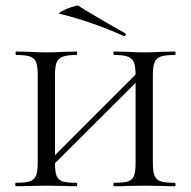

<svg xmlns="http://www.w3.org/2000/svg" viewBox="-20 -647 662 667"><path d="M377 -456Q374 -456 374 -462Q374 -468 377 -468L421 -467Q457 -465 482 -465Q504 -465 542 -467L587 -468Q590 -468 590 -462Q590 -456 587 -456Q554 -456 538.5 -450.5Q523 -445 517 -431Q511 -417 511 -387V-81Q511 -51 517 -36.5Q523 -22 538.5 -17Q554 -12 587 -12Q590 -12 590 -6Q590 0 587 0Q559 0 542 -1L482 -2L421 -1Q405 0 377 0Q374 0 374 -6Q374 -12 377 -12Q410 -12 425 -17Q440 -22 445.5 -36.5Q451 -51 451 -81V-385Q451 -415 445.5 -429.5Q440 -444 424.5 -450Q409 -456 377 -456ZM130 -67 477 -414 492 -400 144 -53ZM36 -456Q34 -456 34 -462Q34 -468 36 -468L81 -467Q119 -465 140 -465Q165 -465 203 -467L246 -468Q248 -468 248 -462Q248 -456 246 -456Q214 -456 198 -450Q182 -444 176.5 -429.5Q171 -415 171 -385V-81Q171 -50 176.5 -36Q182 -22 197 -17Q212 -12 246 -12Q248 -12 248 -6Q248 0 246 0Q218 0 202 -1L140 -2L81 -1Q64 0 35 0Q33 0 33 -6Q33 -12 35 -12Q68 -12 83.5 -17Q99 -22 105 -36.5Q111 -51 111 -81V-387Q111 -417 105.5 -431Q100 -445 84.5 -450.5Q69 -456 36 -456ZM188 -599Q180 -600 194.5 -608Q209 -616 228.5 -622.5Q248 -629 252 -627L281 -609Q380 -550 414 -532Q417 -531 417 -528Q417 -525 415 -523Q413 -521 410 -522Q298 -572 188 -599Z"/></svg>

Font: Cormorant SC
Style: Regular
Weight: 400
Designer: Christian Thalmann (Catharsis Fonts)
Foundry: Catharsis Fonts
Version: Version 4.000